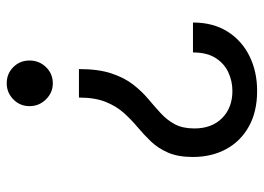

<svg xmlns="http://www.w3.org/2000/svg" viewBox="-128 -468 789 574"><g transform="rotate(-90 267.0 -180.5)"><path d="M262.8 -339.5H348Q348 -281.6 335.2 -242.9Q322.4 -204.2 302.2 -178.1Q282 -152 259.2 -132.8Q236.5 -113.6 216.3 -95.2Q196 -76.7 183.2 -53.1Q170.5 -29.5 170.5 5.7Q170.5 57.9 201.5 88.6Q232.6 119.3 282.7 119.3Q311.8 119.3 338.1 107.2Q364.3 95.2 381 69.2Q397.7 43.3 397.7 1.4H487.2Q487.2 61.8 460 104.8Q432.9 147.7 386.5 170.5Q340.2 193.2 282.7 193.2Q220.2 193.2 176 168.3Q131.7 143.5 108.5 100.1Q85.2 56.8 85.2 1.4Q85.2 -43 98 -72.6Q110.8 -102.3 131 -123.6Q151.3 -144.9 174 -163.9Q196.7 -182.9 217 -205.4Q237.2 -228 250 -259.9Q262.8 -291.9 262.8 -339.5ZM305.4 -555.4Q334.2 -555.4 353.9 -535.7Q373.6 -516 373.6 -487.2Q373.6 -458.5 353.9 -438Q334.2 -417.6 305.4 -417.6Q277.7 -417.6 257.5 -438Q237.2 -458.5 237.2 -487.2Q237.2 -516 257.5 -535.7Q277.7 -555.4 305.4 -555.4Z"/></g></svg>

Font: Inter UI
Style: Regular
Weight: 400
Designer: Rasmus Andersson
Foundry: rsms
Version: Version 2.2